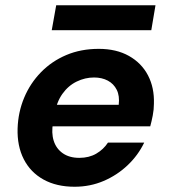

<svg xmlns="http://www.w3.org/2000/svg" viewBox="-20 -699 644 731"><path d="M264 12Q195 12 145.5 -15.5Q96 -43 70.5 -93Q45 -143 47 -210Q49 -272 72 -327Q95 -382 136 -424Q177 -466 232.5 -489.5Q288 -513 356 -513Q423 -513 471 -486Q519 -459 543.5 -412Q568 -365 566 -304Q566 -282 561.5 -259Q557 -236 552 -218H143L157 -300H432Q436 -334 424.5 -357Q413 -380 390.5 -392Q368 -404 338 -404Q304 -404 272 -388.5Q240 -373 217.5 -341.5Q195 -310 187 -261L182 -232Q175 -193 184.5 -163Q194 -133 219 -115.5Q244 -98 282 -98Q319 -98 346.5 -114Q374 -130 391 -156H529Q506 -108 466 -70Q426 -32 374.5 -10Q323 12 264 12ZM177 -584 194 -679H572L556 -584Z"/></svg>

Font: DM Sans 17pt
Style: Bold Italic
Weight: 700
Italic angle: -10°
Version: Version 4.004;gftools[0.9.30]